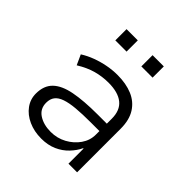

<svg xmlns="http://www.w3.org/2000/svg" viewBox="-190 -843 991 991"><g transform="rotate(45 305.5 -347.5)"><path d="M261 8Q209 8 167 -11Q125 -30 101 -63Q77 -96 77 -137Q77 -195 110.5 -227.5Q144 -260 211 -273Q278 -286 379 -286H459V-232H383Q321 -232 276.5 -228Q232 -224 203.5 -214Q175 -204 161.5 -186.5Q148 -169 148 -141Q148 -97 183.5 -74Q219 -51 271 -51Q318 -51 357.5 -72.5Q397 -94 421.5 -129Q446 -164 446 -206V-322Q446 -383 409.5 -412.5Q373 -442 303 -442Q257 -442 213.5 -430Q170 -418 123 -389L98 -444Q128 -463 163 -476Q198 -489 235 -496Q272 -503 308 -503Q370 -503 416.5 -483.5Q463 -464 489 -423Q515 -382 515 -318V0H452V-110H449Q435 -80 409 -52.5Q383 -25 346 -8.5Q309 8 261 8ZM363 -621V-703H445V-621ZM173 -621V-703H255V-621Z"/></g></svg>

Font: Nunito Sans 7pt Light
Style: Regular
Weight: 300
Designer: Vernon Adams
Foundry: Vernon Adams
Version: Version 3.101;gftools[0.9.27]